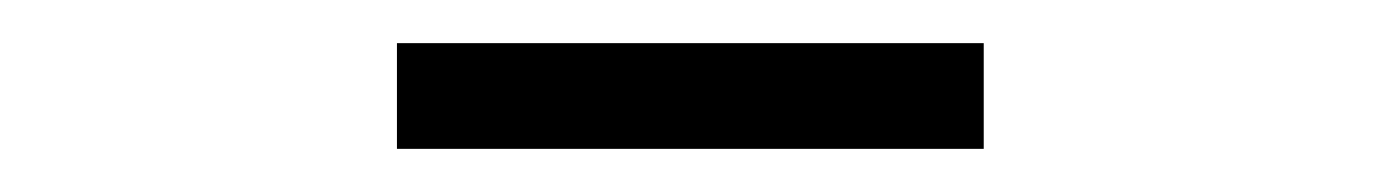

<svg xmlns="http://www.w3.org/2000/svg" viewBox="-20 -714 640 89"><path d="M164 -694H436V-645H164Z"/></svg>

Font: IBM Plex Sans Hebrew Light
Style: Regular
Weight: 300
Designer: Mike Abbink, Paul van der Laan, Pieter van Rosmalen, Yanek Iontef
Foundry: Bold Monday
Version: Version 1.2